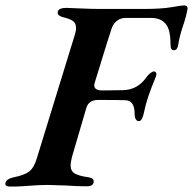

<svg xmlns="http://www.w3.org/2000/svg" viewBox="-50 -683 711 707"><path d="M-30 -9Q-27 -24 0 -30Q40 -38 57.5 -51.5Q75 -65 85 -98L224 -550Q230 -568 230 -580Q230 -597 219.5 -605Q209 -613 185 -619Q159 -625 163 -640Q164 -647 172.5 -650.5Q181 -654 194 -654L244 -652Q292 -650 318 -650H477Q544 -650 581.5 -656.5Q619 -663 626 -663Q644 -663 640 -647Q640 -646 635 -624L628 -600Q612 -555 606 -517Q605 -509 601 -503.5Q597 -498 590 -498Q578 -498 578 -518Q578 -570 563 -591Q546 -616 509 -617H417Q396 -618 381.5 -607Q367 -596 361 -578Q354 -559 299 -379Q297 -373 297 -369Q297 -350 327 -350L403 -351Q458 -352 491 -401Q497 -409 504.5 -414.5Q512 -420 517 -420Q521 -420 523.5 -417Q526 -414 526 -410Q526 -407 524 -401Q507 -360 496.5 -329Q486 -298 478 -260Q472 -237 461 -237Q454 -237 450 -244Q446 -251 446 -260Q446 -289 437 -301.5Q428 -314 410 -314Q390 -315 311 -315Q277 -315 268 -286L215 -105Q210 -85 210 -74Q210 -53 225.5 -44Q241 -35 277 -30Q287 -28 291 -24.5Q295 -21 295 -15Q295 3 270 3Q231 3 192 0Q142 -2 125 -2Q94 -2 59 1Q47 2 29 3Q11 4 -12 4Q-33 4 -30 -9Z"/></svg>

Font: EB Garamond SemiBold
Style: Italic
Weight: 600
Italic angle: -17.2°
Designer: Georg Duffner and Octavio Pardo
Foundry: Georg Duffner
Version: Version 1.000